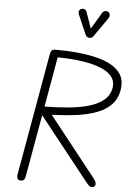

<svg xmlns="http://www.w3.org/2000/svg" viewBox="-74 -1282 912 1337"><g transform="rotate(5 382.0 -613.0)"><path d="M121.5 0Q106 0 100 -11.2Q94 -22.5 97 -39.5L248 -895Q251 -912 258 -920.2Q265 -928.5 285.5 -928.5Q443.5 -928.5 554 -904.2Q664.5 -880 718.8 -829.2Q773 -778.5 762.5 -699Q754 -633 715.8 -590.5Q677.5 -548 615.5 -523.8Q553.5 -499.5 472.8 -488.8Q392 -478 298 -475L627.5 -58.5Q641.5 -41 643.8 -27.2Q646 -13.5 639.2 -5.5Q632.5 2.5 619.5 2.5Q613 2.5 604.2 -2.5Q595.5 -7.5 584.5 -21.5L232 -466L156.5 -39.5Q154 -23 148 -11.5Q142 0 121.5 0ZM243 -527.5Q332 -528.5 412.2 -536Q492.5 -543.5 555.8 -562.5Q619 -581.5 658.2 -615.8Q697.5 -650 704.5 -704Q711.5 -757 668.2 -795Q625 -833 533.8 -854.2Q442.5 -875.5 304.5 -877ZM508.5 -1031.5Q504 -1031.5 496.8 -1036.2Q489.5 -1041 485.5 -1049L428.5 -1180.5Q419 -1201 424.2 -1212.8Q429.5 -1224.5 439.5 -1227.5Q453 -1231.5 463.5 -1226.2Q474 -1221 477.5 -1208L516.5 -1096.5L582.5 -1207Q594 -1226.5 607.8 -1227.2Q621.5 -1228 630 -1221Q640 -1211.5 639.8 -1200Q639.5 -1188.5 632 -1177.5L541 -1047Q532.5 -1034.5 524.2 -1033Q516 -1031.5 508.5 -1031.5Z"/></g></svg>

Font: Edu VIC WA NT Hand
Style: Regular
Weight: 400
Designer: Tina and Corey Anderson, Eben Sorkin, Mirko Velimirovic
Foundry: Google for Education
Version: Version 1.000